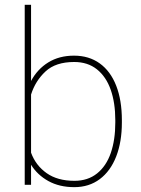

<svg xmlns="http://www.w3.org/2000/svg" viewBox="-20 -770 587 800"><path d="M487.8 -269.5V-259.3Q487.8 -178.7 464.1 -117.9Q440.4 -57.1 395.8 -23.7Q351.1 9.8 289.6 9.8Q227.5 9.8 181.6 -15.6Q135.7 -41 109.4 -83.5V0H83V-750H109.4V-432.6Q135.7 -481.9 181.2 -510Q226.6 -538.1 288.6 -538.1Q350.6 -538.1 395.5 -505.9Q440.4 -473.6 464.1 -413.1Q487.8 -352.5 487.8 -269.5ZM460.4 -269.5Q460.4 -341.3 441.4 -395.8Q422.4 -450.2 384 -481Q345.7 -511.7 289.1 -511.7Q211.9 -511.7 169.7 -472.4Q127.4 -433.1 109.4 -376V-133.8Q128.9 -80.6 174.3 -48.6Q219.7 -16.6 290 -16.6Q346.2 -16.6 384.5 -47.4Q422.9 -78.1 441.7 -132.8Q460.4 -187.5 460.4 -259.3Z"/></svg>

Font: Heebo Thin
Style: Regular
Weight: 250
Designer: Oded Ezer
Foundry: Meir Sadan
Version: Version 2.001; ttfautohint (v1.5.14-ce02) -l 8 -r 50 -G 200 